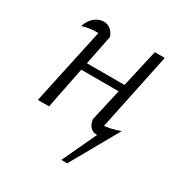

<svg xmlns="http://www.w3.org/2000/svg" viewBox="-161 -615 893 935"><g transform="rotate(30 285.5 -147.5)"><path d="M313 196 418 -28 433 -7Q401 11 376.5 -2Q352 -15 347 -53L445 -486H501L404 -22L389 -50Q416 -51 443 -56.5Q470 -62 498 -73L346 196ZM68 0 167 -460 178 -429Q143 -430 119.5 -427.5Q96 -425 71 -417Q78 -440 91 -456.5Q104 -473 121 -482Q138 -491 156 -491Q177 -491 193.5 -478.5Q210 -466 219 -441L131 0ZM147 -233 154 -274H424L417 -233Z"/></g></svg>

Font: Piazzolla 8pt ExtraLight
Style: Italic
Weight: 250
Italic angle: -11.3°
Designer: Juan Pablo del Peral
Foundry: Huerta Tipografica
Version: Version 2.001